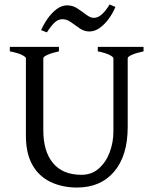

<svg xmlns="http://www.w3.org/2000/svg" viewBox="-20 -825 694 860"><path d="M623 -595Q590 -588 571 -579.5Q552 -571 552 -564V-256Q552 -128 491.5 -56.5Q431 15 325 15Q259 15 206.5 -10Q154 -35 125 -86.5Q96 -138 96 -217V-564Q96 -570 78 -579Q60 -588 24 -595V-615H244V-595Q212 -588 193 -579.5Q174 -571 174 -564V-241Q174 -147 217.5 -94.5Q261 -42 345 -42Q391 -42 423 -70.5Q455 -99 471.5 -143.5Q488 -188 488 -236V-564Q488 -570 470.5 -579Q453 -588 418 -595V-615H623ZM497 -794Q486 -767 468 -742Q450 -717 427.5 -700.5Q405 -684 380 -684Q357 -684 337 -698Q317 -712 298 -725.5Q279 -739 260 -739Q240 -739 224 -723.5Q208 -708 190 -680L164 -690Q176 -717 193.5 -742Q211 -767 233.5 -784Q256 -801 281 -801Q306 -801 327 -787Q348 -773 366.5 -759Q385 -745 400 -745Q419 -745 436.5 -761Q454 -777 471 -805Z"/></svg>

Font: ChillKai
Style: Regular
Weight: 400
Designer: ChillType
Foundry: 寒蝉字型
Version: Version 2.000